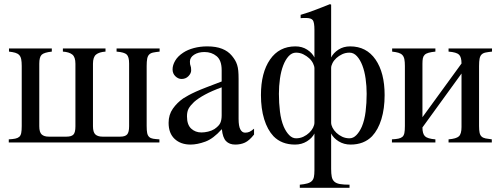

<svg xmlns="http://www.w3.org/2000/svg" viewBox="-20 -682 2395 919"><path d="M744 -435Q725 -433 713 -430.5Q701 -428 694 -421Q687 -414 684.5 -401Q682 -388 682 -366V-79Q682 -57 684.5 -45Q687 -33 694 -26.5Q701 -20 713 -18Q725 -16 743 -15V0H22V-15Q41 -16 53 -18.5Q65 -21 72 -27Q79 -33 81.5 -45Q84 -57 84 -79V-366Q84 -386 81.5 -398.5Q79 -411 72 -418.5Q65 -426 53 -429.5Q41 -433 23 -435V-450H228V-435Q191 -431 179.5 -420Q168 -409 168 -377V-78Q168 -49 179.5 -38.5Q191 -28 213 -28H299Q322 -28 331.5 -38Q341 -48 341 -77V-377Q341 -409 326 -421Q311 -433 281 -435V-450H485V-435Q455 -433 440 -421Q425 -409 425 -377V-78Q425 -49 436.5 -38.5Q448 -28 470 -28H556Q579 -28 588.5 -38.5Q598 -49 598 -78V-378Q598 -410 586.5 -421Q575 -432 538 -435V-450H744Z M1196 -38Q1173 -9 1152.5 0.5Q1132 10 1106 10Q1078 10 1062 -6.5Q1046 -23 1042 -63H1041Q1001 -18 962.5 -4Q924 10 892 10Q845 10 816 -17Q787 -44 787 -94Q787 -133 807.5 -162Q828 -191 857 -211Q868 -218 882.5 -226Q897 -234 918 -243.5Q939 -253 969 -264.5Q999 -276 1041 -292V-346Q1041 -393 1017 -413Q993 -433 959 -433Q929 -433 909 -420Q889 -407 889 -387Q889 -373 892 -367Q895 -361 895 -345Q895 -331 882 -317.5Q869 -304 849 -304Q833 -304 819.5 -317Q806 -330 806 -350Q806 -370 818.5 -391.5Q831 -413 857 -430Q878 -444 908 -452Q938 -460 972 -460Q1014 -460 1043 -448.5Q1072 -437 1090 -415Q1099 -404 1105 -394Q1111 -384 1115 -371.5Q1119 -359 1120.5 -343Q1122 -327 1122 -304V-113Q1122 -78 1130.5 -62.5Q1139 -47 1153 -47Q1165 -47 1174 -51Q1183 -55 1196 -66ZM1041 -264Q994 -247 961 -229Q928 -211 909 -194Q891 -177 883 -162.5Q875 -148 875 -125Q875 -85 895 -66.5Q915 -48 944 -48Q959 -48 976 -52Q993 -56 1006 -64Q1028 -79 1034.5 -93.5Q1041 -108 1041 -130Z M1565 -407Q1576 -429 1600 -444.5Q1624 -460 1656 -460Q1734 -460 1777.5 -397Q1821 -334 1821 -227Q1821 -162 1805.5 -111.5Q1790 -61 1761 -30Q1722 10 1658 10Q1626 10 1601 -5.5Q1576 -21 1565 -43V126Q1565 150 1568 164.5Q1571 179 1580.5 187.5Q1590 196 1607.5 199Q1625 202 1653 202V217H1415V202Q1437 200 1451 196Q1465 192 1472.5 184.5Q1480 177 1482.5 165Q1485 153 1485 133V-43Q1474 -21 1449 -5.5Q1424 10 1392 10Q1328 10 1289 -30Q1260 -61 1244.5 -111.5Q1229 -162 1229 -227Q1229 -334 1272.5 -397Q1316 -460 1394 -460Q1426 -460 1450 -444.5Q1474 -429 1485 -407V-539Q1485 -574 1477.5 -585Q1470 -596 1444 -596Q1437 -596 1431.5 -596Q1426 -596 1419 -595V-611Q1440 -617 1457 -623Q1474 -629 1490 -635Q1506 -641 1522.5 -647.5Q1539 -654 1559 -662L1565 -660ZM1565 -95Q1565 -84 1571.5 -71Q1578 -58 1590 -46.5Q1602 -35 1618 -27.5Q1634 -20 1653 -20Q1671 -20 1686 -35.5Q1701 -51 1712 -76Q1725 -107 1730 -148Q1735 -189 1735 -233Q1735 -270 1730 -305.5Q1725 -341 1714.5 -368.5Q1704 -396 1688.5 -413Q1673 -430 1653 -430Q1634 -430 1618 -422.5Q1602 -415 1590 -404Q1578 -393 1571.5 -380Q1565 -367 1565 -357ZM1485 -355Q1485 -365 1478.5 -378.5Q1472 -392 1460 -403Q1448 -414 1432 -422Q1416 -430 1397 -430Q1377 -430 1361.5 -413Q1346 -396 1335.5 -368.5Q1325 -341 1320 -305.5Q1315 -270 1315 -233Q1315 -189 1320 -148Q1325 -107 1338 -76Q1349 -51 1364 -35.5Q1379 -20 1397 -20Q1416 -20 1432 -27.5Q1448 -35 1460 -46.5Q1472 -58 1478.5 -71Q1485 -84 1485 -95Z M2335 -435Q2316 -433 2304 -430.5Q2292 -428 2285 -421Q2278 -414 2275.5 -401Q2273 -388 2273 -366V-79Q2273 -59 2275.5 -47Q2278 -35 2285 -28.5Q2292 -22 2304 -19.5Q2316 -17 2334 -15V0H2127V-15Q2164 -18 2176.5 -29.5Q2189 -41 2189 -74V-330L2002 -72Q2002 -42 2014 -30Q2026 -18 2064 -15V0H1856V-15Q1875 -16 1887 -18.5Q1899 -21 1906 -27Q1913 -33 1915.5 -45Q1918 -57 1918 -79V-366Q1918 -386 1915.5 -398.5Q1913 -411 1906 -418.5Q1899 -426 1887 -429.5Q1875 -433 1857 -435V-450H2064V-435Q2044 -433 2031.5 -429.5Q2019 -426 2012.5 -419.5Q2006 -413 2004 -403Q2002 -393 2002 -377V-121L2189 -378Q2189 -409 2177 -420.5Q2165 -432 2127 -435V-450H2335Z"/></svg>

Font: STIXGeneralUnicodeRegular
Style: Regular
Weight: 400
Designer: MicroPress Inc., with final additions and corrections provided by Coen Hoffman, Elsevier (retired)
Version: Version 1.1.0